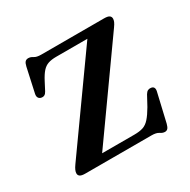

<svg xmlns="http://www.w3.org/2000/svg" viewBox="-120 -594 711 720"><g transform="rotate(-30 236.0 -234.0)"><path d="M426 -420 138.5 -15.5 120.5 -34.5H291Q314.5 -34.5 329.5 -39.5Q344.5 -44.5 357.2 -58.8Q370 -73 385.5 -99.5L408.5 -142Q414 -151 420 -153.8Q426 -156.5 433 -155.5Q441.5 -154.5 444.8 -148.8Q448 -143 446 -133.5L417 -9Q413.5 4 408.8 9Q404 14 396.5 14Q387 14 376.8 7Q366.5 0 346 0H59.5Q43.5 0 37 -4.5Q30.5 -9 30.5 -17Q30.5 -23.5 33.8 -31Q37 -38.5 44.5 -49L330.5 -450.5L346.5 -434H184Q163 -434 149 -429.2Q135 -424.5 124 -412.2Q113 -400 101 -377L83 -342.5Q78.5 -334 72.8 -330.8Q67 -327.5 59 -329Q51 -330.5 47.2 -336.8Q43.5 -343 45.5 -353L68.5 -458Q71.5 -471.5 76.5 -476.8Q81.5 -482 90 -482Q100 -482 109.8 -475.5Q119.5 -469 139 -469H411Q427 -469 433.5 -464.5Q440 -460 440 -451.5Q440 -445.5 437 -438.2Q434 -431 426 -420Z"/></g></svg>

Font: Fraunces 18pt
Style: Regular
Weight: 400
Version: Version 1.000;[b76b70a41]